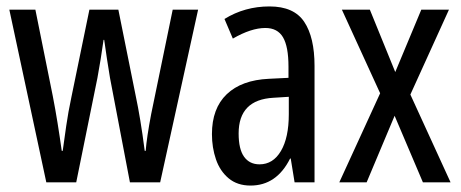

<svg xmlns="http://www.w3.org/2000/svg" viewBox="-20 -567 1434 597"><path d="M322 -325Q317 -354 312.5 -384.5Q308 -415 304 -443H302Q298 -414 293 -383Q288 -352 283 -325L217 0H124L9 -537H90L144 -269Q152 -228 159 -184.5Q166 -141 172 -98H175Q180 -134 186 -176Q192 -218 202 -265L258 -537H348L403 -264Q409 -236 416 -194Q423 -152 430 -98H433Q436 -138 450 -212L517 -537H596L478 0H384Z M818 -547Q894 -547 926 -499Q958 -451 958 -362V0H896L884 -74H882Q840 10 759 10Q718 10 691 -12.5Q664 -35 651.5 -71.5Q639 -108 639 -150Q639 -230 685 -274Q731 -318 816 -322L877 -325V-360Q877 -422 860 -451Q843 -480 805 -480Q761 -480 704 -447L678 -508Q741 -547 818 -547ZM830 -263Q722 -257 722 -152Q722 -103 739 -79.5Q756 -56 787 -56Q829 -56 853.5 -97.5Q878 -139 878 -212V-266Z M1162 -277 1043 -537H1130L1209 -343L1290 -537H1376L1256 -273L1381 0H1295L1207 -207L1120 0H1035Z"/></svg>

Font: Noto Sans Ethiopic ExtraCondensed
Style: Regular
Weight: 400
Width: 2
Designer: Monotype Design Team
Foundry: Monotype Imaging Inc.
Version: Version 2.102; ttfautohint (v1.8.4.7-5d5b)